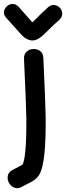

<svg xmlns="http://www.w3.org/2000/svg" viewBox="-58 -786 341 992"><path d="M57 178Q64 174 76 168Q87 163 88 162Q116 149 132 133Q152 114 161 73Q168 46 172 3Q179 -69 178 -178Q177 -251 166 -486Q165 -511 149 -522.5Q133 -534 113.5 -533Q94 -532 79.5 -519Q65 -506 66 -482Q77 -248 78 -177Q79 -71 73 -7Q70 29 64 49Q62 58 60 63Q55 67 43 73Q8 91 7 92Q-15 104 -18 123.5Q-21 143 -11 160Q-1 177 17.5 184Q36 191 57 178ZM113 -577Q133 -579 152 -594Q161 -600 177 -616Q222 -661 249 -684Q264 -699 263.5 -716Q263 -733 252 -745Q241 -757 224.5 -760Q208 -763 192 -750Q163 -724 116 -677L110 -671L108 -672L38 -751Q24 -766 7 -765.5Q-10 -765 -22.5 -753.5Q-35 -742 -37.5 -725.5Q-40 -709 -25 -693L45 -615Q59 -599 70 -591Q91 -576 113 -577Z"/></svg>

Font: Balsamiq Sans
Style: Regular
Weight: 400
Designer: Michael Angeles
Foundry: Balsamiq SRL
Version: Version 1.020; ttfautohint (v1.8.4.7-5d5b);gftools[0.9.26]